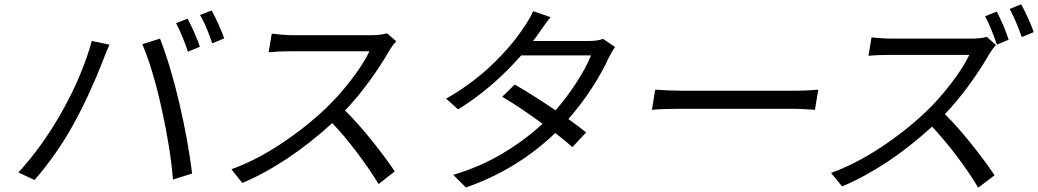

<svg xmlns="http://www.w3.org/2000/svg" viewBox="-20 -832 4839 895"><path d="M854.4 -745Q869.3 -717.7 886 -679.7Q902.7 -641.7 911.6 -614L855.8 -590.9Q834.5 -658 800.8 -724.1ZM966.6 -783Q980.8 -757.8 998.4 -718.9Q1016 -680 1025.2 -653.1L969.5 -630Q940 -717 912.3 -762.1ZM65.7 -28.1Q180.8 -153.1 272.5 -318.2Q364.3 -483.3 408 -641L490.4 -623.9Q473 -585.6 461.6 -554Q396.7 -387.1 321 -250.2Q245.4 -113.3 141 7.1ZM786.2 5Q775.2 -137.1 733.8 -324Q692.5 -511 643.5 -626.1L725.9 -652Q775.9 -522.7 816.2 -350Q856.5 -177.2 875.7 -23.1Z M1784.1 -676.8 1827.1 -639.9Q1810.7 -622.2 1795.8 -598Q1757.8 -530.9 1702.4 -454.5Q1647 -378.2 1588.4 -317.1Q1648.4 -257.8 1713.1 -177.2Q1777.7 -96.6 1820.3 -33L1744.7 25.9Q1703.5 -41.9 1645.6 -119.1Q1587.7 -196.4 1528.8 -258.2Q1318.9 -67.5 1109.4 21L1058.9 -43Q1175.4 -85.6 1290.1 -161.8Q1404.8 -237.9 1498.9 -327.1Q1558.6 -383.9 1616.8 -459.5Q1675.1 -535.2 1702.1 -593H1329.2Q1280.2 -593 1232.2 -588.1L1246.8 -675.1Q1258.2 -673.3 1290.3 -670.6Q1322.4 -668 1341.6 -668H1710.6Q1755.7 -668 1784.1 -676.8Z M2790.8 -650.9 2847.3 -612.9Q2833.1 -594.1 2816.8 -561.1Q2786.9 -495.4 2738.1 -420.3Q2689.3 -345.2 2629.6 -277Q2676.8 -243.3 2712.4 -214.8L2648.1 -146Q2610.8 -180 2568.2 -212Q2389.6 -40.8 2152 41.9L2092.7 -17Q2215.9 -53.3 2320.7 -115.4Q2425.4 -177.6 2509.2 -255Q2404.8 -331.7 2321 -381L2379.6 -437.9Q2471.9 -384.2 2569.6 -317.8Q2623.2 -379.3 2667.6 -448Q2712 -516.7 2735.1 -573.9H2409.8Q2273.1 -419 2115.4 -322.1L2059.7 -372.2Q2111.5 -401.3 2161 -437.1Q2210.6 -473 2248.8 -507.3Q2286.9 -541.5 2321.4 -578.5Q2355.8 -615.4 2379.3 -645.4Q2402.7 -675.4 2421.5 -703.8Q2449.6 -744.7 2465.2 -779.8L2546.5 -752.1Q2537.6 -741.5 2527.5 -727.8Q2517.4 -714.1 2505.5 -697.3Q2493.6 -680.4 2491.1 -676.8Q2484.4 -665.5 2465.2 -641H2726.2Q2767 -641 2790.8 -650.9Z M3018.8 -320 3034.4 -414.1Q3099.1 -409.1 3165.5 -409.1H3689.6Q3744.7 -409.1 3794.4 -414.1L3778.8 -320Q3774.9 -320.3 3755.3 -321.7Q3735.8 -323.2 3715.9 -324Q3696 -324.9 3676.8 -324.9H3151.6Q3070.3 -324.9 3018.8 -320Z M4681.8 -647 4627.1 -623.9Q4598.4 -707.4 4572.1 -756L4626.4 -778.1Q4662.3 -708.1 4681.8 -647ZM4579.9 -660.2 4622.9 -622.2Q4609 -608.3 4592 -581Q4554 -513.8 4498.6 -437.5Q4443.2 -361.2 4384.6 -300.1Q4444.6 -240.4 4509.2 -159.4Q4573.9 -78.5 4616.1 -14.9L4539.8 43Q4501.1 -23.1 4443 -100.3Q4384.9 -177.6 4324.9 -241.8Q4118.3 -52.9 3905.5 36.9L3854 -25.9Q3970.5 -68.5 4085.9 -144.9Q4201.3 -221.2 4295.1 -310Q4354.4 -366.1 4412.8 -442.1Q4471.2 -518.1 4498.2 -576H4125Q4066.1 -576 4028.4 -572.1L4042.6 -658Q4052.9 -656.2 4085.4 -654.1Q4117.9 -652 4137.8 -652H4506.7Q4553.6 -652 4579.9 -660.2ZM4686.4 -790.1 4740.1 -812.1Q4755 -785.2 4772.4 -746.8Q4789.8 -708.5 4798.7 -682.2L4742.9 -659.1Q4715.6 -737.6 4686.4 -790.1Z"/></svg>

Font: Karasuma Gothic
Style: Italic
Weight: 400
Italic angle: -9.39999°
Designer: Rasmus Andersson / Ryoko Nishizuka
Foundry: Genbu
Version: Version 1.00